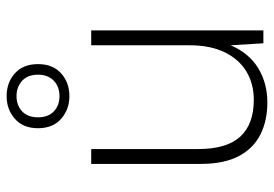

<svg xmlns="http://www.w3.org/2000/svg" viewBox="-144 -673 829 581"><g transform="rotate(-90 270.5 -382.5)"><path d="M251 12Q196 12 154 -9Q112 -30 88.5 -74.5Q65 -119 65 -190V-521H110V-197Q110 -111 147.5 -70Q185 -29 259 -29Q307 -29 344 -51Q381 -73 402.5 -116.5Q424 -160 424 -224V-521H469V0H430L424 -99Q400 -43 354.5 -15.5Q309 12 251 12ZM270 -587Q230 -587 201.5 -612Q173 -637 173 -682Q173 -727 201.5 -752Q230 -777 270 -777Q311 -777 339 -752Q367 -727 367 -682Q367 -637 339 -612Q311 -587 270 -587ZM270 -617Q299 -617 317 -634.5Q335 -652 335 -682Q335 -713 316.5 -730Q298 -747 270 -747Q242 -747 224 -730Q206 -713 206 -682Q206 -651 224 -634Q242 -617 270 -617Z"/></g></svg>

Font: DM Sans 10pt ExtraLight
Style: Regular
Weight: 250
Version: Version 4.004;gftools[0.9.30]